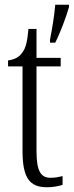

<svg xmlns="http://www.w3.org/2000/svg" viewBox="-20 -780 311 810"><path d="M191 -613V-600H213C234 -641 259 -708 271 -750V-760H213C209 -710 200 -660 191 -613ZM178 10C204 10 228 5 244 0V-37C226 -33 213 -30 193 -30C153 -30 134 -57 134 -142V-500H236V-536H134V-658H100C95 -606 90 -578 73 -557C61 -539 42 -529 14 -525V-500H75V-143C75 -28 106 10 178 10Z"/></svg>

Font: Noto Serif Hebrew ExtraCondensed Light
Style: Regular
Weight: 300
Width: 2
Designer: Monotype Design Team
Foundry: Monotype Imaging Inc.
Version: Version 2.004